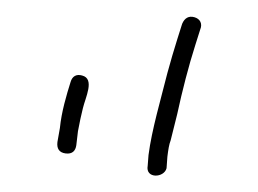

<svg xmlns="http://www.w3.org/2000/svg" viewBox="-20 -643 314 234"><path d="M183 -438 184 -452C185 -460 186 -467 188 -472L196 -504C202 -532 210 -563 218 -588L224 -607C227 -614 224 -620 217 -622C210 -624 205 -621 202 -614L196 -595C192 -582 188 -569 184 -554C176 -522 165 -485 161 -454L160 -441C157 -425 180 -426 183 -438ZM60 -456C68 -455 72 -459 73 -466L75 -483C77 -494 79 -503 81 -511C84 -524 96 -547 80 -551C73 -553 68 -550 66 -543C61 -527 55 -507 53 -487L50 -470C49 -462 52 -457 60 -456Z"/></svg>

Font: Electronic
Style: ExLt
Weight: 200
Version: Version 1.011